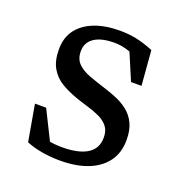

<svg xmlns="http://www.w3.org/2000/svg" viewBox="-94 -546 602 638"><g transform="rotate(20 207.0 -227.0)"><path d="M224.5 -464.5Q255.5 -464.5 282.8 -459Q310 -453.5 344.5 -439.5L354.5 -316.5H317.5L265.5 -439L315 -392.5Q290.5 -406.5 267.5 -413.5Q244.5 -420.5 221.5 -420.5Q175.5 -420.5 150.5 -403.8Q125.5 -387 125.5 -356Q125.5 -328.5 141.5 -312.8Q157.5 -297 183.8 -287.2Q210 -277.5 240.5 -268Q263.5 -261 286.2 -251.5Q309 -242 327.8 -227.2Q346.5 -212.5 358 -189Q369.5 -165.5 369.5 -130.5Q369.5 -85.5 346.8 -54.2Q324 -23 282.8 -6.8Q241.5 9.5 184.5 9.5Q152 9.5 120.8 4.2Q89.5 -1 64.5 -11.5L42 -140H81.5L146.5 -9.5L85 -53Q104 -45 119.2 -41Q134.5 -37 148.5 -35.8Q162.5 -34.5 176.5 -34.5Q234 -34.5 264.8 -53.8Q295.5 -73 295.5 -112Q295.5 -136.5 283.5 -151.2Q271.5 -166 251.5 -175.2Q231.5 -184.5 208.2 -191.2Q185 -198 162.5 -206Q133 -216.5 108.5 -231.5Q84 -246.5 69.5 -271.8Q55 -297 55 -337.5Q55 -378.5 76.2 -406.8Q97.5 -435 135.8 -449.8Q174 -464.5 224.5 -464.5Z"/></g></svg>

Font: Newsreader
Style: Regular
Weight: 400
Designer: Hugues Gentile
Foundry: Production Type
Version: Version 1.003